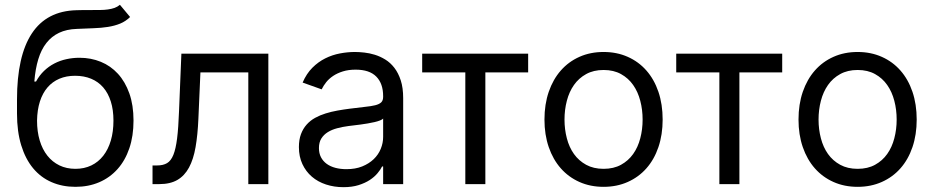

<svg xmlns="http://www.w3.org/2000/svg" viewBox="-20 -770 3905 803"><path d="M524.1 -698.9Q505.7 -680.8 482.6 -671.3Q459.5 -661.9 431.8 -657.5Q404.1 -653.1 371.6 -652Q339.1 -650.9 301.1 -649.1Q258.5 -647.7 227.1 -632.8Q195.7 -617.9 174 -590.2Q152.3 -562.5 140.1 -522.2Q127.8 -481.9 123.6 -429H130.7Q144.5 -454.5 164.1 -473.4Q183.6 -492.2 207.2 -504.4Q230.8 -516.7 257.6 -522.5Q284.4 -528.4 312.5 -528.4Q360.4 -528.4 401.6 -511.5Q442.8 -494.7 473.2 -461.5Q503.6 -428.3 521 -379.3Q538.4 -330.3 538.4 -265.6Q538.4 -201.3 521 -150Q503.6 -98.7 471.6 -62.9Q439.6 -27 394.9 -7.8Q350.1 11.4 295.5 11.4Q240.8 11.4 195.7 -8.2Q150.6 -27.7 118.4 -66.4Q86.3 -105.1 68.7 -162.5Q51.1 -219.8 51.1 -295.5V-353.7Q51.1 -535.9 113.1 -630Q175.1 -724.1 299.7 -727.3Q316.1 -728 331 -728Q345.9 -728 359.4 -728Q380.3 -728 398.3 -728.2Q416.2 -728.3 431.5 -730.5Q446.7 -732.6 459.2 -737Q471.6 -741.5 481.5 -750ZM295.5 -63.9Q332.4 -63.9 361.9 -78.1Q391.3 -92.3 411.9 -118.6Q432.5 -144.9 443.5 -182.2Q454.5 -219.5 454.5 -265.6Q454.5 -310.4 443.5 -345.3Q432.5 -380.3 411.8 -404.3Q391 -428.3 361.2 -440.7Q331.3 -453.1 294 -453.1Q257.5 -453.1 228.3 -440.7Q199.2 -428.3 178.6 -404.3Q158 -380.3 146.8 -345.3Q135.7 -310.4 134.9 -265.6Q134.9 -219.8 146.1 -182.5Q157.3 -145.2 178.1 -119Q198.9 -92.7 228.5 -78.3Q258.2 -63.9 295.5 -63.9Z M617.9 -78.1H637.8Q662.3 -78.1 678.6 -87.7Q695 -97.3 705.1 -122.3Q715.2 -147.4 720.7 -191.4Q726.2 -235.4 728.7 -304L738.6 -545.5H1102.3V0H1018.5V-467.3H818.2L809.7 -272.7Q806.8 -205.6 797.9 -154.7Q789.1 -103.7 770.4 -69.2Q751.8 -34.8 721.8 -17.4Q691.8 0 646.3 0H617.9Z M1416.2 12.8Q1377.5 12.8 1343.4 1.6Q1309.3 -9.6 1284.3 -31.1Q1259.2 -52.6 1244.7 -83.8Q1230.1 -115.1 1230.1 -154.8Q1230.1 -186.1 1238.8 -209.2Q1247.5 -232.2 1262.6 -249.1Q1277.7 -266 1298.1 -277.2Q1318.5 -288.4 1342 -295.6Q1365.4 -302.9 1391 -307.5Q1416.5 -312.1 1441.8 -315.3Q1479 -320.3 1505.7 -323Q1532.3 -325.6 1549.4 -329.9Q1566.4 -334.2 1574.4 -342Q1582.4 -349.8 1582.4 -365.1V-367.9Q1582.4 -420.5 1553.8 -449.6Q1525.2 -478.7 1467.3 -478.7Q1437.5 -478.7 1414.1 -471.4Q1390.6 -464.1 1373.2 -452.4Q1355.8 -440.7 1344.1 -426Q1332.4 -411.2 1325.3 -396.3L1245.7 -424.7Q1261.7 -462 1286.4 -486.7Q1311.1 -511.4 1340.4 -525.9Q1369.7 -540.5 1401.6 -546.5Q1433.6 -552.6 1464.5 -552.6Q1481.9 -552.6 1503.6 -550.2Q1525.2 -547.9 1547.6 -541Q1570 -534.1 1591.4 -521Q1612.9 -507.8 1629.4 -486.3Q1646 -464.8 1656.1 -433.8Q1666.2 -402.7 1666.2 -359.4V0H1582.4V-73.9H1578.1Q1571.7 -60.7 1558.9 -45.5Q1546.2 -30.2 1526.5 -17.2Q1506.7 -4.3 1479.4 4.3Q1452.1 12.8 1416.2 12.8ZM1429 -62.5Q1466.3 -62.5 1494.9 -74Q1523.4 -85.6 1543 -104.4Q1562.5 -123.2 1572.4 -147.5Q1582.4 -171.9 1582.4 -197.4V-274.1Q1578.8 -269.9 1569.2 -266.2Q1559.7 -262.4 1546.5 -259.4Q1533.4 -256.4 1517.9 -253.7Q1502.5 -251.1 1487.6 -249.1Q1472.7 -247.2 1459.5 -245.6Q1446.4 -244 1437.5 -242.9Q1413 -239.7 1390.6 -233.8Q1368.3 -228 1351.2 -217.5Q1334.2 -207 1324 -190.9Q1313.9 -174.7 1313.9 -150.6Q1313.9 -128.9 1322.4 -112.4Q1331 -95.9 1346.4 -84.7Q1361.9 -73.5 1383 -68Q1404.1 -62.5 1429 -62.5Z M1745.7 -545.5H2188.9V-467.3H2009.9V0H1926.1V-467.3H1745.7Z M2504.3 11.4Q2448.9 11.4 2403.4 -8.9Q2358 -29.1 2325.5 -65.9Q2293 -102.6 2275 -154.7Q2257.1 -206.7 2257.1 -269.9Q2257.1 -333.8 2275 -386Q2293 -438.2 2325.5 -475.1Q2358 -512.1 2403.4 -532.3Q2448.9 -552.6 2504.3 -552.6Q2559.7 -552.6 2605.3 -532.3Q2650.9 -512.1 2683.4 -475.1Q2715.9 -438.2 2733.7 -386Q2751.4 -333.8 2751.4 -269.9Q2751.4 -206.7 2733.7 -154.7Q2715.9 -102.6 2683.4 -65.9Q2650.9 -29.1 2605.3 -8.9Q2559.7 11.4 2504.3 11.4ZM2504.3 -63.9Q2546.5 -63.9 2577.2 -80.8Q2608 -97.7 2628 -125.9Q2648.1 -154.1 2657.8 -191.6Q2667.6 -229 2667.6 -269.9Q2667.6 -311.1 2657.8 -348.5Q2648.1 -386 2628 -414.6Q2608 -443.2 2577.2 -460.2Q2546.5 -477.3 2504.3 -477.3Q2462.4 -477.3 2431.5 -460.2Q2400.6 -443.2 2380.5 -414.6Q2360.4 -386 2350.7 -348.5Q2340.9 -311.1 2340.9 -269.9Q2340.9 -229 2350.7 -191.6Q2360.4 -154.1 2380.5 -125.9Q2400.6 -97.7 2431.5 -80.8Q2462.4 -63.9 2504.3 -63.9Z M2808.2 -545.5H3251.4V-467.3H3072.4V0H2988.6V-467.3H2808.2Z M3566.8 11.4Q3511.4 11.4 3465.9 -8.9Q3420.5 -29.1 3388 -65.9Q3355.5 -102.6 3337.5 -154.7Q3319.6 -206.7 3319.6 -269.9Q3319.6 -333.8 3337.5 -386Q3355.5 -438.2 3388 -475.1Q3420.5 -512.1 3465.9 -532.3Q3511.4 -552.6 3566.8 -552.6Q3622.2 -552.6 3667.8 -532.3Q3713.4 -512.1 3745.9 -475.1Q3778.4 -438.2 3796.2 -386Q3813.9 -333.8 3813.9 -269.9Q3813.9 -206.7 3796.2 -154.7Q3778.4 -102.6 3745.9 -65.9Q3713.4 -29.1 3667.8 -8.9Q3622.2 11.4 3566.8 11.4ZM3566.8 -63.9Q3609 -63.9 3639.7 -80.8Q3670.5 -97.7 3690.5 -125.9Q3710.6 -154.1 3720.3 -191.6Q3730.1 -229 3730.1 -269.9Q3730.1 -311.1 3720.3 -348.5Q3710.6 -386 3690.5 -414.6Q3670.5 -443.2 3639.7 -460.2Q3609 -477.3 3566.8 -477.3Q3524.9 -477.3 3494 -460.2Q3463.1 -443.2 3443 -414.6Q3422.9 -386 3413.2 -348.5Q3403.4 -311.1 3403.4 -269.9Q3403.4 -229 3413.2 -191.6Q3422.9 -154.1 3443 -125.9Q3463.1 -97.7 3494 -80.8Q3524.9 -63.9 3566.8 -63.9Z"/></svg>

Font: Fast_Sans-Dotted
Style: Regular
Weight: 400
Version: Version 3.018